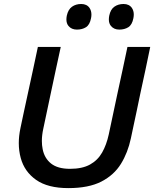

<svg xmlns="http://www.w3.org/2000/svg" viewBox="-20 -954 792 986"><path d="M331 12Q225.5 12 165.5 -30.2Q105.5 -72.5 86.5 -142.5Q76.5 -179 76.5 -219Q76.5 -256 85 -296Q91 -325 101.2 -372.8Q111.5 -420.5 123 -473.5Q138 -541.5 150 -597.8Q162 -654 174.5 -713H292Q279 -654 267 -597.8Q255 -541.5 240.5 -473.5L202.5 -294Q195 -260 195 -230Q195 -208 199 -188.5Q208 -141.5 242.2 -114.2Q276.5 -87 339.5 -87Q402.5 -87 442.2 -109Q482 -131 504.5 -170.8Q527 -210.5 538.5 -263.5L583 -473Q597.5 -541 610 -597.5Q622 -654 634.5 -713H751.5Q739 -654.5 727.5 -598Q715.5 -541.5 700.5 -473Q691 -428.5 682 -384Q672.5 -339 664.5 -302Q656.5 -265 652 -243Q636.5 -170 601 -112.5Q565.5 -55 500.5 -21.5Q435.5 12 331 12ZM592.5 -802Q565 -802 549.5 -821Q539 -834 539 -854Q539 -863 541 -873.5Q547.5 -905.5 567.2 -919.5Q587 -933.5 614.5 -933.5Q643.5 -933.5 657.5 -913Q667 -898.5 667 -879.5Q667 -870.5 665 -860.5Q658.5 -826.5 639 -814.2Q619.5 -802 592.5 -802ZM375 -802Q347 -802 331.5 -821Q321 -834 321 -854Q321 -863 323 -873.5Q330 -905.5 349.8 -919.5Q369.5 -933.5 397 -933.5Q426 -933.5 440 -913Q449.5 -898.5 449.5 -879Q449.5 -870 447.5 -860.5Q441 -826.5 421.5 -814.2Q402 -802 375 -802Z"/></svg>

Font: Heraclito Medium
Style: Italic
Weight: 500
Italic angle: -12°
Designer: Kostas Bartsokas (font) & Cristiano Sobral (main changes)
Foundry: Kostas Bartsokas (font) & Cristiano Sobral (main changes)
Version: Version 1.00;July 8, 2020;FontCreator 13.0.0.2655 64-bit